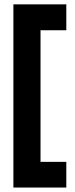

<svg xmlns="http://www.w3.org/2000/svg" viewBox="-20 -710 336 860"><path d="M161.5 -574.5V15H277V130H40V-690.5H277V-574.5Z"/></svg>

Font: Overused Grotesk SemiBold
Style: Regular
Weight: 610
Version: Version 0.004